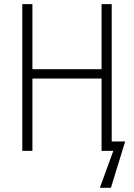

<svg xmlns="http://www.w3.org/2000/svg" viewBox="-20 -734 653 934"><path d="M523.4 -45.9H588.9L519.5 179.7H465.8L531.2 0H474.1V-352.1H137.7V0H88.4V-713.9H137.7V-397.5H474.1V-713.9H523.4Z"/></svg>

Font: Open Sans SemiCondensed Light
Style: Regular
Weight: 300
Width: 4
Designer: Monotype Design Team
Foundry: Monotype Imaging Inc.
Version: Version 3.000